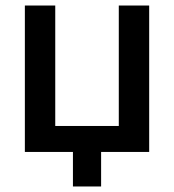

<svg xmlns="http://www.w3.org/2000/svg" viewBox="-20 -550 630 695"><path d="M244 125V0H70V-530H180V-94H410V-530H520V0H346V125Z"/></svg>

Font: Golos Text Medium
Style: Regular
Weight: 500
Designer: A.Korolkova, Vitaly Kuzmin
Foundry: ParaType Ltd
Version: Version 2.004